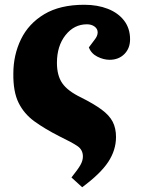

<svg xmlns="http://www.w3.org/2000/svg" viewBox="-20 -549 595 806"><path d="M325 237 280 196Q308 161 318 143Q328 125 328 108Q328 80 305.5 64.5Q283 49 229 23Q168 -8 124.5 -39.5Q81 -71 58 -117.5Q35 -164 36 -240Q36 -318 68 -384Q100 -450 166 -489.5Q232 -529 334 -529Q389 -529 432.5 -512Q476 -495 501 -462.5Q526 -430 526 -384Q526 -346 502 -322Q478 -298 440 -298Q415 -298 389 -311Q363 -324 353 -350L377 -382Q390 -398 390 -413Q390 -428 377 -437.5Q364 -447 345 -447Q291 -447 255 -401.5Q219 -356 219 -285Q219 -232 241.5 -199.5Q264 -167 320 -140Q374 -113 406.5 -89Q439 -65 453 -38Q467 -11 467 26Q467 81 434.5 130.5Q402 180 325 237Z"/></svg>

Font: Literata 12pt ExtraBold
Style: Italic
Weight: 800
Italic angle: -2°
Designer: Latin by Veronika Burian and Jose Scaglione. Greek by Irene Vlachou. Cyrillic by Vera Evstafieva
Foundry: TypeTogether
Version: Version 3.002